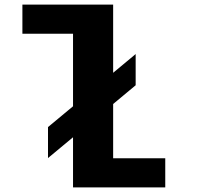

<svg xmlns="http://www.w3.org/2000/svg" viewBox="-20 -820 890 840"><path d="M190 -264 299.5 -355V-672.5H78V-800H475V-501.5L573.5 -583.5V-447L475 -365V-127.5H703V0H299.5V-219.5L190 -128.5Z"/></svg>

Font: League Mono Wide
Style: Bold
Weight: 700
Width: 8
Designer: Tyler Finck
Foundry: The League of Moveable Type / Tyler Finck
Version: Version 2.210